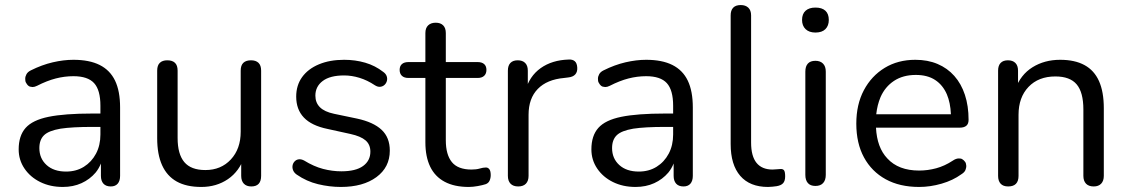

<svg xmlns="http://www.w3.org/2000/svg" viewBox="-20 -732 4468 761"><path d="M229 9Q179 9 139.5 -10.5Q100 -30 77 -64Q54 -98 54 -140Q54 -194 81.5 -225Q109 -256 172.5 -269Q236 -282 346 -282H378V-313Q378 -375 353 -402.5Q328 -430 271 -430Q236 -430 201 -421Q166 -412 127 -392Q117 -387 109 -387Q106 -387 99.5 -388.5Q93 -390 87 -398Q81 -406 80.5 -412Q80 -418 80 -420Q80 -429 85 -438Q90 -447 102 -453Q146 -475 189 -485Q232 -495 271 -495Q334 -495 375 -474.5Q416 -454 436 -412.5Q456 -371 456 -306V-35Q456 -15 446.5 -4Q437 7 419 7Q400 7 390 -4Q380 -15 380 -35V-84Q372 -64 359 -48Q336 -21 303 -6Q270 9 229 9ZM220 -222Q173 -214 154.5 -196Q136 -178 136 -145Q136 -104 164.5 -78Q193 -52 242 -52Q282 -52 312.5 -71Q343 -90 360.5 -123Q378 -156 378 -199V-229H347Q266 -229 220 -222Z M778 9Q719 9 680.5 -12.5Q642 -34 622.5 -77Q603 -120 603 -184V-452Q603 -473 613.5 -483Q624 -493 643 -493Q663 -493 673.5 -483Q684 -473 684 -452V-185Q684 -121 710.5 -89.5Q737 -58 794 -58Q856 -58 895 -100Q934 -142 934 -210V-452Q934 -473 944.5 -483Q955 -493 975 -493Q994 -493 1004.5 -483Q1015 -473 1015 -452V-35Q1015 7 976 7Q957 7 946.5 -4Q936 -15 936 -35V-126L949 -112Q929 -53 883.5 -22Q838 9 778 9Z M1331 9Q1286 9 1240.5 -2Q1195 -13 1156 -40Q1146 -47 1142 -56.5Q1138 -66 1139.5 -75.5Q1141 -85 1147.5 -92Q1154 -99 1163.5 -100.5Q1173 -102 1185 -96Q1224 -72 1260.5 -62.5Q1297 -53 1333 -53Q1390 -53 1419 -74Q1448 -95 1448 -131Q1448 -159 1429 -175.5Q1410 -192 1369 -201L1278 -221Q1215 -234 1184.5 -266Q1154 -298 1154 -349Q1154 -394 1177.5 -426.5Q1201 -459 1244 -477Q1287 -495 1344 -495Q1388 -495 1427.5 -483.5Q1467 -472 1499 -447Q1509 -440 1512.5 -430.5Q1516 -421 1513.5 -411.5Q1511 -402 1504 -395.5Q1497 -389 1487 -388Q1477 -387 1466 -394Q1436 -414 1405 -423.5Q1374 -433 1344 -433Q1288 -433 1259 -411Q1230 -389 1230 -353Q1230 -325 1248 -307Q1266 -289 1304 -281L1395 -262Q1460 -248 1492.5 -217.5Q1525 -187 1525 -135Q1525 -69 1472 -30Q1419 9 1331 9Z M1838 9Q1781 9 1742.5 -11.5Q1704 -32 1685 -71.5Q1666 -111 1666 -168V-423H1599Q1582 -423 1573 -431.5Q1564 -440 1564 -455Q1564 -470 1573 -478Q1582 -486 1599 -486H1666V-601Q1666 -621 1677 -631.5Q1688 -642 1707 -642Q1726 -642 1736.5 -631.5Q1747 -621 1747 -601V-486H1873Q1890 -486 1899 -478Q1908 -470 1908 -455Q1908 -440 1899 -431.5Q1890 -423 1873 -423H1747V-176Q1747 -119 1771 -89.5Q1795 -60 1849 -60Q1868 -60 1881.5 -64Q1895 -68 1904 -68Q1913 -69 1919 -62Q1925 -55 1925 -38Q1925 -26 1920.5 -16Q1916 -6 1905 -2Q1893 2 1873.5 5.5Q1854 9 1838 9Z M2034 7Q2014 7 2003.5 -4Q1993 -15 1993 -35V-452Q1993 -472 2003 -482.5Q2013 -493 2032 -493Q2051 -493 2061.5 -482.5Q2072 -472 2072 -452V-371H2062Q2078 -430 2123 -462Q2168 -494 2234 -496Q2249 -497 2258 -489.5Q2267 -482 2268 -464Q2269 -447 2260 -437Q2251 -427 2232 -425L2216 -423Q2148 -417 2111.5 -379.5Q2075 -342 2075 -277V-35Q2075 -15 2064.5 -4Q2054 7 2034 7Z M2499 9Q2449 9 2409.5 -10.5Q2370 -30 2347 -64Q2324 -98 2324 -140Q2324 -194 2351.5 -225Q2379 -256 2442.5 -269Q2506 -282 2616 -282H2648V-313Q2648 -375 2623 -402.5Q2598 -430 2541 -430Q2506 -430 2471 -421Q2436 -412 2397 -392Q2387 -387 2379 -387Q2376 -387 2369.5 -388.5Q2363 -390 2357 -398Q2351 -406 2350.5 -412Q2350 -418 2350 -420Q2350 -429 2355 -438Q2360 -447 2372 -453Q2416 -475 2459 -485Q2502 -495 2541 -495Q2604 -495 2645 -474.5Q2686 -454 2706 -412.5Q2726 -371 2726 -306V-35Q2726 -15 2716.5 -4Q2707 7 2689 7Q2670 7 2660 -4Q2650 -15 2650 -35V-84Q2642 -64 2629 -48Q2606 -21 2573 -6Q2540 9 2499 9ZM2490 -222Q2443 -214 2424.5 -196Q2406 -178 2406 -145Q2406 -104 2434.5 -78Q2463 -52 2512 -52Q2552 -52 2582.5 -71Q2613 -90 2630.5 -123Q2648 -156 2648 -199V-229H2617Q2536 -229 2490 -222Z M3024 9Q2952 9 2914 -35Q2876 -79 2876 -161V-671Q2876 -691 2886 -701.5Q2896 -712 2916 -712Q2935 -712 2946 -701.5Q2957 -691 2957 -671V-167Q2957 -113 2978.5 -86.5Q3000 -60 3042 -60Q3051 -60 3058 -61Q3065 -62 3072 -62Q3083 -63 3087.5 -57Q3092 -51 3092 -33Q3092 -15 3084 -6Q3076 3 3058 6Q3050 7 3041 8Q3032 9 3024 9Z M3212 5Q3192 5 3182 -6.5Q3172 -18 3172 -39V-448Q3172 -469 3182 -480Q3192 -491 3212 -491Q3231 -491 3242 -480Q3253 -469 3253 -448V-39Q3253 -18 3242.5 -6.5Q3232 5 3212 5ZM3212 -603Q3187 -603 3173 -616.5Q3159 -630 3159 -653Q3159 -677 3173 -689.5Q3187 -702 3212 -702Q3238 -702 3251.5 -689.5Q3265 -677 3265 -653Q3265 -630 3251.5 -616.5Q3238 -603 3212 -603Z M3623 9Q3546 9 3490.5 -21.5Q3435 -52 3404.5 -108Q3374 -164 3374 -242Q3374 -318 3404 -374.5Q3434 -431 3486.5 -463Q3539 -495 3608 -495Q3657 -495 3696 -478.5Q3735 -462 3762.5 -431Q3790 -400 3804.5 -356Q3819 -312 3819 -257Q3819 -241 3810 -233.5Q3801 -226 3784 -226H3452Q3456 -147 3497 -104Q3541 -56 3623 -56Q3657 -56 3690.5 -65Q3724 -74 3756 -95Q3769 -104 3780 -104Q3781 -104 3787 -103.5Q3793 -103 3800 -96.5Q3807 -90 3808.5 -83.5Q3810 -77 3810 -74Q3810 -67 3806.5 -58Q3803 -49 3790 -41Q3757 -17 3712 -4Q3667 9 3623 9ZM3733 -358Q3717 -395 3686.5 -415Q3656 -435 3610 -435Q3559 -435 3523.5 -411.5Q3488 -388 3470 -347Q3457 -316 3453 -279H3749Q3747 -325 3733 -358Z M3976 7Q3956 7 3946 -4Q3936 -15 3936 -35V-452Q3936 -472 3946 -482.5Q3956 -493 3975 -493Q3994 -493 4004.5 -482.5Q4015 -472 4015 -452V-366L4004 -378Q4025 -436 4072.5 -465.5Q4120 -495 4182 -495Q4240 -495 4278.5 -474Q4317 -453 4336 -410.5Q4355 -368 4355 -303V-35Q4355 -15 4344.5 -4Q4334 7 4315 7Q4295 7 4284.5 -4Q4274 -15 4274 -35V-298Q4274 -366 4247.5 -397.5Q4221 -429 4163 -429Q4096 -429 4056.5 -387.5Q4017 -346 4017 -277V-35Q4017 7 3976 7Z"/></svg>

Font: Nunito
Style: Regular
Weight: 400
Designer: Vernon Adams
Foundry: Vernon Adams
Version: Version 3.602